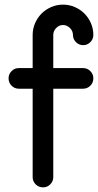

<svg xmlns="http://www.w3.org/2000/svg" viewBox="-20 -794 424 829"><path d="M339 -411H210V-29Q210 -11 197 2Q184 15 166 15Q147 15 134 2Q121 -11 121 -29V-411H61Q43 -411 30 -424Q17 -437 17 -456Q17 -474 30 -487Q43 -500 61 -500H121V-643Q121 -670 131.5 -694Q142 -718 159.5 -735.5Q177 -753 201 -763.5Q225 -774 252 -774Q279 -774 303 -763.5Q327 -753 344.5 -735.5Q362 -718 372.5 -694Q383 -670 383 -643Q383 -625 370 -612Q357 -599 339 -599Q321 -599 308 -612Q295 -625 295 -643Q295 -660 282 -673Q269 -686 252 -686Q235 -686 222.5 -673Q210 -660 210 -643V-500H339Q357 -500 370 -487Q383 -474 383 -456Q383 -437 370 -424Q357 -411 339 -411Z"/></svg>

Font: Hanken
Style: Book
Weight: 400
Designer: Alfredo Marco Pradil
Foundry: Hanken Design Co.
Version: Version 2.06 2014